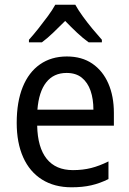

<svg xmlns="http://www.w3.org/2000/svg" viewBox="-20 -786 550 816"><path d="M264 -546Q328 -546 372.5 -515.5Q417 -485 440.5 -431Q464 -377 464 -306V-252H138Q140 -159 178.5 -111Q217 -63 290 -63Q332 -63 367.5 -72Q403 -81 441 -100V-25Q405 -7 368 1.5Q331 10 284 10Q211 10 158.5 -23Q106 -56 78.5 -117.5Q51 -179 51 -264Q51 -353 76.5 -416Q102 -479 150 -512.5Q198 -546 264 -546ZM263 -476Q208 -476 176.5 -436Q145 -396 139 -320H377Q377 -365 365 -400Q353 -435 328 -455.5Q303 -476 263 -476ZM300 -766Q312 -744 331.5 -717Q351 -690 373 -663.5Q395 -637 413 -617V-606H357Q333 -623 307.5 -647Q282 -671 257 -697Q231 -671 206 -647Q181 -623 158 -606H103V-617Q122 -638 143 -664.5Q164 -691 183.5 -717.5Q203 -744 215 -766Z"/></svg>

Font: Noto Sans Arabic SemiCondensed
Style: Regular
Weight: 400
Width: 4
Designer: Monotype Design Team, Nadine Chahine, Nizar Qandah and Khaled Hosny
Foundry: Monotype Imaging Inc.
Version: Version 2.012